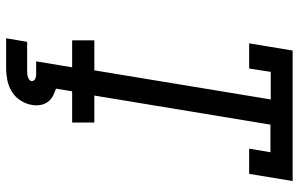

<svg xmlns="http://www.w3.org/2000/svg" viewBox="-198 -578 995 640"><g transform="rotate(90 300.0 -257.5)"><path d="M114 0V-74H214L311 -662H219L208 -590H124L148 -735H583L559 -590H475L487 -661H395L298 -74H388V0ZM107 220 119 150H219Q223 150 227.5 149.5Q232 149 236.5 147.5Q241 146 245 143Q249 140 250 135Q250 135 250 135Q250 135 250 135Q250 131 247.5 127.5Q245 124 241 122.5Q237 121 232.5 120.5Q228 120 224 120H184L204 0H284L275 54Q288 58 300 64.5Q312 71 319.5 81.5Q327 92 329.5 106Q332 120 329 135Q326 154 314.5 172Q303 190 285 201Q267 212 247 216Q227 220 207 220Z"/></g></svg>

Font: Iosevka Slab Extended Oblique
Style: Regular
Weight: 400
Width: 7
Italic angle: -9°
Monospace: yes
Designer: Belleve Invis
Foundry: Belleve Invis
Version: Version 11.1.0; ttfautohint (v1.8.3)